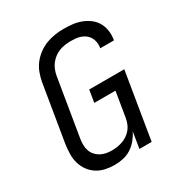

<svg xmlns="http://www.w3.org/2000/svg" viewBox="-175 -870 950 1005"><g transform="rotate(-30 300.0 -367.5)"><path d="M230 8Q201 8 173.5 2Q146 -4 123.5 -18.5Q101 -33 85 -55Q69 -77 61.5 -103Q54 -129 54.5 -157.5Q55 -186 59 -215L116 -560Q121 -586 130.5 -611.5Q140 -637 157.5 -659.5Q175 -682 198.5 -699Q222 -716 247.5 -725.5Q273 -735 299.5 -739Q326 -743 352 -743Q379 -743 405.5 -740Q432 -737 456 -728Q480 -719 500.5 -704Q521 -689 534 -667.5Q547 -646 551.5 -620Q556 -594 552 -567Q552 -565 551.5 -563Q551 -561 550 -559H468Q468 -560 468 -561.5Q468 -563 469 -564Q471 -580 468.5 -595.5Q466 -611 458.5 -624Q451 -637 439.5 -646Q428 -655 413.5 -660.5Q399 -666 383.5 -667.5Q368 -669 352 -669Q335 -669 317.5 -666.5Q300 -664 283 -657.5Q266 -651 251 -639.5Q236 -628 225 -613.5Q214 -599 207.5 -582Q201 -565 198 -548L141 -203Q138 -185 138 -166.5Q138 -148 143.5 -131.5Q149 -115 160 -102Q171 -89 186 -80.5Q201 -72 218.5 -68.5Q236 -65 254 -65Q271 -65 287 -67.5Q303 -70 319 -75.5Q335 -81 349.5 -91Q364 -101 375 -114.5Q386 -128 392 -143.5Q398 -159 401 -175L426 -327H298L310 -401H522L456 0H382L398 -98Q387 -75 369.5 -53.5Q352 -32 329 -17.5Q306 -3 280.5 2.5Q255 8 230 8Z"/></g></svg>

Font: Iosevka Curly Extended Oblique
Style: Regular
Weight: 400
Width: 7
Italic angle: -9°
Monospace: yes
Designer: Belleve Invis
Foundry: Belleve Invis
Version: Version 11.1.0; ttfautohint (v1.8.3)